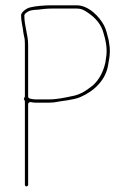

<svg xmlns="http://www.w3.org/2000/svg" viewBox="-20 -630 481 706"><path d="M88.6 -267.9C85.9 -268.8 83.5 -271.7 83.5 -275V-465C83.5 -502.6 69.5 -533 69.5 -573C69.5 -574.1 69.8 -575.3 70.3 -576.4C71.7 -579.3 74.9 -581.9 76.2 -582.8C88.2 -592.8 101.4 -593.4 119.5 -594.5C140.4 -595.8 118.9 -594.4 119.1 -594.4C136.3 -596.6 151.5 -598.5 169 -598.5H262C281.1 -598.5 291 -591.7 306.2 -581.2C331.6 -563.8 353.7 -538.5 361.2 -506.2C368.3 -483 373.8 -458.4 371.5 -428.4C371.5 -428.3 371.4 -428.1 371.4 -427.9L367.4 -399.9C367.4 -399.8 367.4 -399.5 367.3 -399.3C359.6 -365.9 344.6 -336.9 322 -316.4C321.9 -316.4 321.7 -316.2 321.6 -316.1C300.5 -299.9 277.9 -282 245.2 -276.6C224.6 -273.2 245.8 -276.7 245.6 -276.7C218.6 -270.9 190.3 -264.5 159 -264.5H110C103.6 -264.5 94.6 -265.9 88.6 -267.9ZM83.5 50V-247C83.5 -250.2 86.5 -254.5 91 -254.5H93C93.4 -254.5 94 -254.4 94.5 -254.4C100.8 -253.1 106 -252.5 110 -252.5H159C164.9 -252.5 169.7 -252.7 177.9 -253.4C210.5 -259.8 249 -261.7 275 -272.9C325 -294.3 370.9 -335.4 378.6 -396.9C378.6 -397.1 378.6 -397.3 378.6 -397.5C382.2 -415.2 385 -433.4 383.5 -455.2L379.6 -482.6C375.5 -500.2 369.9 -522.4 362.8 -536C346.1 -568.2 306.1 -610.5 262 -610.5H169C145.9 -610.5 110.7 -608.1 91 -602.8C90.9 -602.7 90.7 -602.7 90.6 -602.7C76.3 -599.6 57.5 -584.2 57.5 -574C57.5 -550 63.6 -534 66.4 -507.1L70.4 -487.5C70.4 -487.3 70.4 -487 70.5 -486.7C71.2 -479.8 71.5 -472.6 71.5 -465V-276C71.5 -274.4 70.9 -272.4 69.4 -270.8C69.3 -270.2 69 -269.3 68.7 -268.6C67.3 -265.8 67.4 -264.6 69.7 -261.9C70.8 -260.6 71.5 -258.8 71.5 -257V50C71.5 52.3 74.5 55.5 77.5 55.5C80.5 55.5 83.5 52.3 83.5 50Z"/></svg>

Font: Take Off
Style: Hairball
Weight: 400
Foundry: Cannot Into Space Fonts
Version: Version 0.89